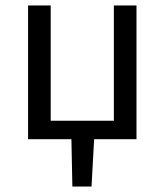

<svg xmlns="http://www.w3.org/2000/svg" viewBox="-20 -506 598 698"><path d="M243.1 172 239.6 0H82V-486.1H164.3V-67H393.9V-486.1H476.2V0H322.2L312.7 172Z"/></svg>

Font: Source Sans Variable
Style: Regular
Weight: 200
Designer: Paul D. Hunt
Foundry: Adobe Systems Incorporated
Version: Version 3.006;hotconv 1.0.111;makeotfexe 2.5.65597